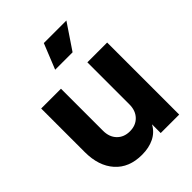

<svg xmlns="http://www.w3.org/2000/svg" viewBox="-225 -900 1029 1029"><g transform="rotate(-45 289.5 -386.0)"><path d="M34 -215V-546H184V-227Q184 -180 211.5 -151.5Q239 -123 284 -123Q329 -123 356.5 -151.5Q384 -180 384 -227V-546H534V0H394V-66Q373 -27 333.5 -7.5Q294 12 241 12Q143 12 88.5 -49.5Q34 -111 34 -215ZM292 -784H463L366 -640H234Z"/></g></svg>

Font: BLUETTI 2.0
Style: Bold
Weight: 700
Designer: Stijn de Vries
Foundry: tokotype
Version: Version 2.005;October 31, 2023;FontCreator 14.0.0.2814 64-bi